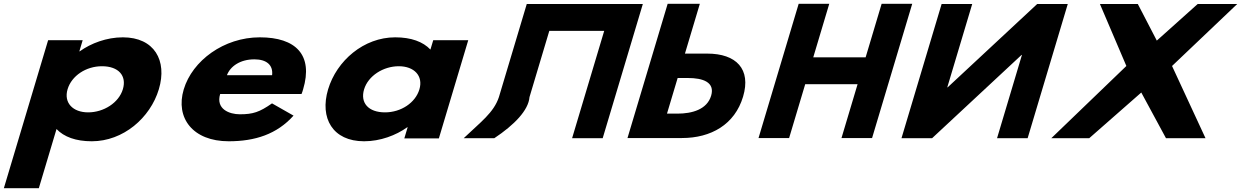

<svg xmlns="http://www.w3.org/2000/svg" viewBox="-30 -723 6483 1003"><path d="M799.9 -257C844.8 -407 776 -528 611.9 -528C527.2 -528 445.3 -497 386.8 -455H384.6L401.9 -513H221.4L-9.8 260H172.9L265.3 -49C303.9 -8 366 15 449.5 15C613.5 15 755 -107 799.9 -257ZM611.9 -257C590.7 -186 511.6 -136 430.5 -136C350.6 -136 301.9 -186 323.1 -257C344.1 -327 419.1 -377 502.6 -377C589.7 -377 632.8 -327 611.9 -257Z M1545.2 -232C1548 -238 1551.3 -249 1553.4 -256C1607.2 -436 1515.7 -528 1327.2 -528C1139.6 -528 974.7 -406 929.8 -256C885.2 -107 977.2 15 1164.7 15C1302.7 15 1416.4 -22 1503.4 -119L1391 -183C1325.2 -137 1291.6 -126 1222.7 -126C1168.2 -126 1096.4 -153 1120.1 -232ZM1155.4 -330C1173.1 -377 1225 -413 1298.8 -413C1361.7 -413 1397.8 -384 1391.4 -330Z M1683.9 -256C1639.1 -106 1707.9 15 1871.9 15C1956.6 15 2038.5 -16 2097.1 -58H2099.5L2082.1 0H2262.6L2416.1 -513H2233.2L2218.5 -464C2179.9 -505 2117.9 -528 2034.4 -528C1870.3 -528 1728.8 -406 1683.9 -256ZM1871.9 -256C1893.2 -327 1972.3 -377 2053.3 -377C2133.2 -377 2182.1 -327 2160.9 -256C2140 -186 2064.7 -136 1981.2 -136C1894.1 -136 1851 -186 1871.9 -256Z M2736.1 -215.9 2839.6 -561.9H3126.4L2958.6 -0.9H3118.4L3328.1 -702.1H3168.3H2881.6H2721.8L2576.3 -215.9C2549.4 -134.3 2480.2 -85 2392.2 -0.9H2552C2657 -70.6 2730.8 -147.1 2736.1 -215.9Z M3248 -1.9 3457.8 -703.1H3625.9L3548.1 -443H3664.4C3816.2 -443 3894.9 -362.3 3851.7 -217.8C3808.2 -72.4 3684.2 -1.9 3532.4 -1.9ZM3510 -315.5 3454.3 -129.4H3508.8C3584.9 -129.4 3663.3 -150.6 3684.9 -222.9C3706.3 -294.3 3640.6 -315.5 3564.5 -315.5Z M4176.4 -283.2H4450L4365.9 -1.9H4525.7L4735.4 -703.1H4575.6L4492 -423.5H4218.4L4302 -703.1H4142.2L3932.5 -1.9H4092.3Z M5308.6 -436.1H5306.6L4839.1 -0.9H4679.3L4889 -702.1H5048.8L4918.6 -266.9H4920.7L5388.2 -702.1H5548L5338.3 -0.9H5178.5Z M6267.6 -0.9 6092.7 -378.3 6433.2 -702.1H6226.6L6013.1 -510.9L5913.9 -702.1H5715.9L5854.1 -378.3L5461.9 -0.9H5660L5932 -239.7L6061.1 -0.9Z"/></svg>

Font: Hussar
Style: BdSuprExtOblThree
Weight: 700
Foundry: Cannot Into Space Fonts
Version: Version 2.00